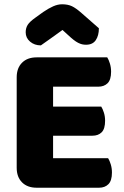

<svg xmlns="http://www.w3.org/2000/svg" viewBox="-20 -874 581 897"><path d="M58 -513Q58 -556 83 -581Q108 -606 151 -606H481Q488 -595 493.5 -577Q499 -559 499 -539Q499 -501 482.5 -485Q466 -469 439 -469H228V-376H453Q460 -365 465.5 -347.5Q471 -330 471 -310Q471 -272 455 -256Q439 -240 412 -240H228V-135H485Q492 -124 497.5 -106Q503 -88 503 -68Q503 -30 486.5 -13.5Q470 3 443 3H151Q108 3 83 -22Q58 -47 58 -90ZM272 -734Q241 -711 217 -694.5Q193 -678 171 -662Q141 -662 120.5 -679.5Q100 -697 100 -723Q100 -743 109.5 -758Q119 -773 146 -792L182 -818Q207 -835 228.5 -844.5Q250 -854 270 -854Q297 -854 316 -845Q335 -836 361 -813L442 -742Q442 -708 427.5 -686.5Q413 -665 382 -665Q372 -665 363.5 -667Q355 -669 345 -674Q335 -679 323 -688.5Q311 -698 295 -713Z"/></svg>

Font: BALOOCHETTANREGULAR
Style: Book
Weight: 400
Designer: Maithili Shingre and Ek Type
Foundry: Ek Type
Version: Version 1.100;PS 1.000;hotconv 1.0.88;makeotf.lib2.5.647800;